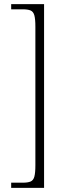

<svg xmlns="http://www.w3.org/2000/svg" viewBox="-20 -780 324 928"><path d="M34 128V103H90Q114 103 127.5 97.5Q141 92 146 74Q151 56 151 19V-651Q151 -688 146 -706Q141 -724 127.5 -729.5Q114 -735 90 -735H34V-760H193V128Z"/></svg>

Font: Noto Serif Lao SemiCondensed ExtraLight
Style: Regular
Weight: 200
Width: 4
Designer: Monotype Design Team
Foundry: Monotype Imaging Inc.
Version: Version 2.003; ttfautohint (v1.8.4.7-5d5b)